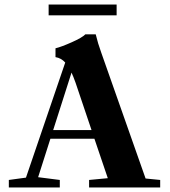

<svg xmlns="http://www.w3.org/2000/svg" viewBox="-20 -828 750 848"><path d="M194.8 -760.3V-808.1H495.1V-760.3ZM19 0V-33.2L94.7 -43.5L268.1 -551.8Q250 -571.8 225.1 -575.7V-614.7Q251.5 -621.1 297.4 -641.6Q343.3 -662.1 356.9 -676.3H402.8Q412.6 -635.3 426.8 -596.7L623 -39.6L687.5 -33.2V0H373.5V-33.2L456.1 -41L397 -215.3H202.6L148.4 -45.4L244.1 -33.2V0ZM314 -461.9Q303.7 -490.7 295.9 -507.3L214.8 -253.4H384.3Z"/></svg>

Font: Elstob 10pt
Style: Bold
Weight: 700
Designer: Peter S. Baker
Version: Version 1.015